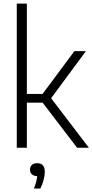

<svg xmlns="http://www.w3.org/2000/svg" viewBox="-20 -828 518 1076"><path d="M74 0V-808H130.5V-301.5H218.5L397 -541.5H461.5L266.5 -277.5L478 0H412L219 -252.5H130.5V0ZM170 228.5Q178.5 207.5 182.8 190.8Q187 174 188.5 159Q169.5 159 158.8 148.8Q148 138.5 148 122.5Q148 106.5 158.5 96.5Q169 86.5 188 86.5Q231 86.5 231 135.5Q231 155 224.5 180.2Q218 205.5 206 228.5Z"/></svg>

Font: Encode Sans Semi Condensed Light
Style: Regular
Weight: 300
Width: 4
Designer: Multiple Designers
Foundry: Impallari Type
Version: Version 3.000; ttfautohint (v1.8.3) -l 8 -r 50 -G 200 -x 14 